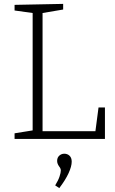

<svg xmlns="http://www.w3.org/2000/svg" viewBox="-20 -715 590 988"><path d="M471 -40 487 -162H520V0H55V-29L148 -44V-648L55 -661V-690L305 -695V-666L199 -648V-40ZM264 239Q280 213 286.5 193Q293 173 293 162Q293 152 284 141Q274 127 274 113Q274 96 285 86Q296 76 311 76Q327 76 338 86.5Q349 97 349 117Q349 141 333 176Q317 211 285 253Z"/></svg>

Font: Bitter Pro Light
Style: Regular
Weight: 300
Designer: Sol Matas, and Bitter project Authors
Foundry: Sol Matas
Version: Version 1.010